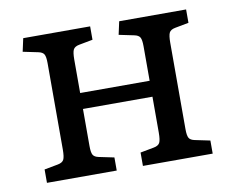

<svg xmlns="http://www.w3.org/2000/svg" viewBox="-62 -586 806 664"><g transform="rotate(-10 341.0 -253.5)"><path d="M52 0V-47L100 -56Q116 -59 121 -68.5Q126 -78 126 -104V-407Q126 -430 121 -438.5Q116 -447 101 -450L48 -461L58 -507H293V-460L245 -451Q229 -448 224 -438.5Q219 -429 219 -403V-286H463V-407Q463 -430 458 -438.5Q453 -447 438 -450L385 -461L395 -507H630V-460L582 -451Q566 -448 561 -438.5Q556 -429 556 -403V-100Q556 -77 561 -68.5Q566 -60 581 -57L634 -46V0H389V-47L437 -56Q453 -59 458 -68.5Q463 -78 463 -104V-230H219V-100Q219 -77 224 -68.5Q229 -60 244 -57L297 -46V0Z"/></g></svg>

Font: Literata 12pt
Style: Regular
Weight: 400
Designer: Latin by Veronika Burian and Jose Scaglione. Greek by Irene Vlachou. Cyrillic by Vera Evstafieva.
Foundry: TypeTogether
Version: Version 3.002